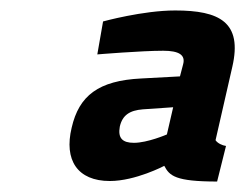

<svg xmlns="http://www.w3.org/2000/svg" viewBox="-20 -679 469 367"><path d="M299 -422C299 -422 262 -406 236 -406C214 -406 205 -415 209 -437C214 -459 228 -468 253 -470L311 -474ZM424 -551C444 -637 399 -659 315 -659C253 -659 177 -638 177 -638L166 -575C166 -575 250 -582 292 -582C322 -582 335 -574 330 -556L324 -533L250 -529C168 -525 131 -496 117 -435C102 -373 128 -333 190 -333C239 -333 294 -362 294 -362C304 -343 315 -332 395 -332L412 -400C405 -401 396 -405 392 -411L424 -551Z"/></svg>

Font: RazerF5 SemiBold
Style: Italic
Weight: 600
Foundry: Razer Inc.
Version: Version 2